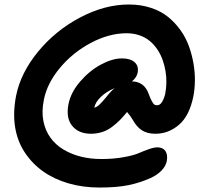

<svg xmlns="http://www.w3.org/2000/svg" viewBox="-20 -696 934 861"><path d="M425.8 145Q351.6 145 286.9 126.2Q222.2 107.4 172.9 72.3Q123.5 37.1 90.6 -13.2Q57.6 -63.5 47.6 -126.7Q37.6 -189.9 51.8 -265.1Q72.3 -368.7 150.4 -463.9Q228.5 -559.1 338.9 -617.4Q449.2 -675.8 558.1 -675.8Q611.3 -675.8 656.5 -660.9Q701.7 -646 733.4 -620.4Q765.1 -594.7 789.3 -560.8Q813.5 -526.9 827.1 -489Q840.8 -451.2 847.7 -411.1Q854.5 -371.1 854 -334Q853.5 -296.9 847.2 -264.2Q829.6 -176.8 782.7 -136.5Q735.8 -96.2 676.8 -96.2Q640.1 -96.2 616.5 -111.6Q592.8 -127 576.2 -157.2Q564.9 -176.8 549.8 -193.8Q532.2 -172.4 517.6 -157.5Q502.9 -142.6 482.7 -127.2Q462.4 -111.8 438.5 -104Q414.6 -96.2 388.2 -96.2Q333 -96.2 304 -131.3Q274.9 -166.5 287.1 -229Q297.4 -281.7 339.4 -330.3Q381.3 -378.9 432.6 -406.5Q483.9 -434.1 526.9 -434.1Q564.9 -434.1 584 -416.7Q603 -399.4 597.2 -370.1Q592.8 -348.1 571.8 -331.1Q626.5 -329.6 646 -276.9Q654.8 -252.4 661.9 -240.5Q668.9 -228.5 673.3 -226.3Q677.7 -224.1 685.1 -224.1Q698.2 -224.1 707.5 -240.2Q716.8 -256.3 721.2 -276.9Q725.6 -300.3 726.1 -325.7Q726.6 -351.1 722.2 -377.2Q717.8 -403.3 709 -428Q700.2 -452.6 685.5 -474.4Q670.9 -496.1 651.6 -512.2Q632.3 -528.3 605.7 -537.6Q579.1 -546.9 547.9 -546.9Q469.2 -546.9 387.9 -503.9Q306.6 -460.9 249 -391.8Q191.4 -322.8 176.8 -249Q166 -195.8 174.6 -153.1Q183.1 -110.4 206.3 -78.4Q229.5 -46.4 265.1 -25.1Q300.8 -3.9 343.5 6.6Q386.2 17.1 434.1 17.1Q488.8 17.1 533.7 9Q578.6 1 601.6 -9Q624.5 -19 647.5 -27.1Q670.4 -35.2 686 -35.2Q710.4 -35.2 721.7 -18.8Q732.9 -2.4 728 25.9Q723.6 48.8 704.6 68.6Q685.5 88.4 655.8 102.1Q608.4 123.5 555.9 134.3Q503.4 145 425.8 145ZM457 -261.2Q477.1 -287.1 494.1 -300.8Q456.5 -285.2 431.9 -261.2Q407.2 -237.3 402.8 -212.9Q414.1 -215.8 425.5 -226.3Q437 -236.8 457 -261.2Z"/></svg>

Font: Shantell Sans Normal
Style: Italic
Weight: 600
Italic angle: -11.31°
Designer: Stephen Nixon, Anya Danilova, Shantell Martin
Foundry: Arrow Type
Version: Version 1.006;[559af2be0]